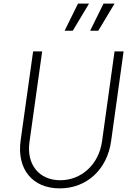

<svg xmlns="http://www.w3.org/2000/svg" viewBox="-20 -1029 731 1061"><path d="M310 12C458 12 572 -91 594 -249L663 -745H613L544 -249C526 -118 428 -33 313 -33C197 -33 125 -119 143 -245L213 -745H163L94 -253C72 -95 159 12 310 12ZM337 -859H382L472 -1009H411ZM478 -859H523L613 -1009H552Z"/></svg>

Font: Mluvka ExtraLight
Style: Italic
Weight: 200
Italic angle: -8°
Designer: Modified by Jiří Krblich, Original typeface by Gumpita Rahayu
Foundry: Gumpita Rahayu & Jiří Krblich
Version: Version 2.000;Glyphs 3.1.1 (3134)